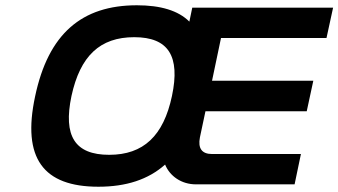

<svg xmlns="http://www.w3.org/2000/svg" viewBox="-20 -699 1283 728"><path d="M353 9C458 9 542 -18 606 -75C624 -31 668 0 723 0H1097L1121 -115H784C745 -115 730 -137 738 -178L759 -277H1143L1168 -393H784L818 -555H1218L1243 -670H709L698 -617C656 -659 589 -679 499 -679C290 -679 163 -571 113 -333C63 -99 144 9 353 9ZM251 -335C284 -487 359 -558 489 -558C619 -558 664 -486 632 -335C600 -184 524 -112 394 -112C264 -112 219 -183 251 -335Z"/></svg>

Font: LT Wave Text Bold Italic
Style: Regular
Weight: 700
Designer: Daniel Lyons
Version: Version 2.5 (Glyphs App)